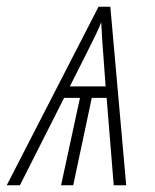

<svg xmlns="http://www.w3.org/2000/svg" viewBox="-68 -549 458 569"><path d="M-48 0 224 -529H259L306 0H269L248 -259H204L149 0H113L169 -259H122L-9 0ZM245 -293Q241 -352 238 -389Q235 -426 234 -447.5Q233 -469 232 -483Q225 -465 215 -444.5Q205 -424 187.5 -389Q170 -354 139 -293Z"/></svg>

Font: Noto Sans Condensed ExtraLight
Style: Italic
Weight: 200
Width: 3
Italic angle: -12°
Designer: Monotype Design Team
Foundry: Monotype Imaging Inc.
Version: Version 2.013; ttfautohint (v1.8.4.7-5d5b)